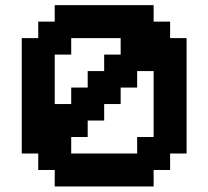

<svg xmlns="http://www.w3.org/2000/svg" viewBox="-20 -832 790 728"><path d="M500 -250V-312.5H562.5V-562.5H500V-500H437.5V-437.5H375V-375H312.5V-312.5H250V-250ZM250 -437.5V-500H312.5V-562.5H375V-625H437.5V-687.5H250V-625H187.5V-437.5ZM187.5 -125V-187.5H125V-250H62.5V-687.5H125V-750H187.5V-812.5H562.5V-750H625V-687.5H687.5V-250H625V-187.5H562.5V-125Z"/></svg>

Font: Better VCR
Style: Regular
Weight: 400
Designer: artdzyk
Foundry: https://fontstruct.com
Version: Version 1.0